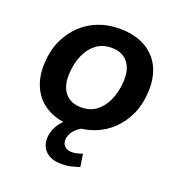

<svg xmlns="http://www.w3.org/2000/svg" viewBox="-128 -611 855 916"><g transform="rotate(20 300.0 -153.0)"><path d="M275 10Q198 10 145 -19.5Q92 -49 66 -103Q40 -157 44 -228Q47 -292 70 -342.5Q93 -393 131 -429.5Q169 -466 218.5 -485Q268 -504 325 -504Q402 -504 455 -474.5Q508 -445 534 -392Q560 -339 556 -266Q553 -202 530 -151.5Q507 -101 469 -64.5Q431 -28 381.5 -9Q332 10 275 10ZM280 -88Q325 -88 356.5 -112Q388 -136 406.5 -178Q425 -220 428 -272Q432 -335 403.5 -370Q375 -405 320 -405Q276 -405 244 -381.5Q212 -358 193.5 -316.5Q175 -275 172 -222Q168 -159 196.5 -123.5Q225 -88 280 -88ZM284 198Q232 198 204 172Q176 146 178 102Q181 56 214 17Q247 -22 297 -42L331 0Q310 9 294.5 22Q279 35 271 50.5Q263 66 262 81Q261 103 274.5 115.5Q288 128 310 128Q324 128 336.5 125Q349 122 364 117L374 181Q352 188 331 193Q310 198 284 198Z"/></g></svg>

Font: Nunito Sans 10pt
Style: Bold Italic
Weight: 700
Italic angle: -9°
Designer: Vernon Adams
Foundry: Vernon Adams
Version: Version 3.101;gftools[0.9.27]